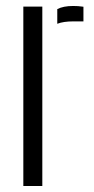

<svg xmlns="http://www.w3.org/2000/svg" viewBox="-20 -622 313 642"><path d="M171.5 -542.5V-591.5Q191.5 -602 224.5 -602Q232.5 -602 240.8 -601.5Q249 -601 259 -599.5V-550.5H225Q192 -550.5 171.5 -542.5ZM58 0V-600H121.5V0Z"/></svg>

Font: Big Shoulders Stencil Text Light
Style: Regular
Weight: 300
Designer: Patric King
Foundry: XO Type Co
Version: Version 1.000